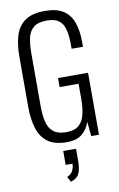

<svg xmlns="http://www.w3.org/2000/svg" viewBox="-113 -878 744 1196"><g transform="rotate(-10 259.5 -280.0)"><path d="M254 11Q177 11 133.5 -21Q90 -53 72 -111.5Q54 -170 54 -247V-563Q54 -641 71.5 -698Q89 -755 133.5 -786.5Q178 -818 259 -818Q332 -818 374.5 -791Q417 -764 436 -712Q455 -660 455 -585V-557H383V-585Q383 -643 372.5 -681Q362 -719 336 -738Q310 -757 260 -757Q204 -757 176 -733Q148 -709 139.5 -667Q131 -625 131 -571V-238Q131 -179 141.5 -137.5Q152 -96 180.5 -73.5Q209 -51 261 -51Q312 -51 339 -73.5Q366 -96 377 -138Q388 -180 388 -240V-335H268V-392H458V0H409L400 -92Q385 -46 350.5 -17.5Q316 11 254 11ZM235 258 217 225Q245 213 254.5 191.5Q264 170 264 149H221V61H302V138Q302 187 289 216.5Q276 246 235 258Z"/></g></svg>

Font: Oswald Light
Style: Regular
Weight: 300
Designer: Vernon Adams
Foundry: Vernon Adams
Version: Version 4.103;gftools[0.9.33.dev8+g029e19f]